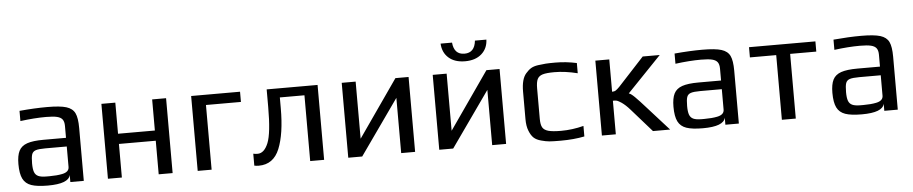

<svg xmlns="http://www.w3.org/2000/svg" viewBox="-41 -953 5879 1236"><g transform="rotate(-5 2899.0 -335.0)"><path d="M50 -144Q50 -199 65.5 -229.5Q81 -260 118.5 -273Q156 -286 225 -286H370V-363Q370 -390 359.5 -404.5Q349 -419 324.5 -425Q300 -431 253 -431Q178 -431 87 -419V-485Q186 -494 266 -494Q350 -494 390 -481.5Q430 -469 445 -438Q460 -407 460 -342V0H373V-46Q362 10 227 10Q158 10 120.5 -3Q83 -16 66.5 -49Q50 -82 50 -144ZM242 -49Q291 -49 325 -56Q370 -65 370 -98V-230H231Q188 -230 169 -223.5Q150 -217 144 -199Q138 -181 138 -141Q138 -105 145 -85.5Q152 -66 170 -57.5Q188 -49 224 -49Z M616 -484H706V-283H944V-484H1034V0H944V-217H706V0H616Z M1196 -484H1512V-418H1286V0H1196Z M1562 -2V-79Q1576 -76 1590 -76Q1633 -76 1658.5 -138.5Q1684 -201 1684 -370V-484H2013V0H1923V-425H1764V-355Q1764 -190 1725 -94.5Q1686 1 1591 1Q1576 1 1562 -2Z M2601 -484V0H2511V-357L2259 0H2169V-484H2259V-115L2516 -484Z M2757 0ZM3189 -484V0H3099V-357L2847 0H2757V-484H2847V-115L3104 -484ZM2825 -680H2899Q2906 -602 2973 -602Q3039 -602 3047 -680H3121Q3119 -623 3079.5 -588Q3040 -553 2973 -553Q2906 -553 2867 -587.5Q2828 -622 2825 -680Z M3327 0ZM3416 -2Q3385 -10 3368 -26Q3351 -42 3339 -73Q3327 -103 3327 -148V-326Q3327 -407 3358 -442Q3375 -462 3392.5 -472.5Q3410 -483 3438 -487Q3466 -491 3488 -492.5Q3510 -494 3550 -494Q3619 -494 3688 -479V-413Q3608 -433 3539 -433Q3487 -433 3462.5 -425.5Q3438 -418 3428.5 -398.5Q3419 -379 3419 -339V-141Q3419 -104 3429.5 -86Q3440 -68 3467.5 -60.5Q3495 -53 3549 -53Q3622 -53 3695 -72V-4Q3627 10 3540 10Q3490 10 3467.5 8Q3445 6 3416 -2Z M3808 -484H3898V-275Q3913 -275 3922.5 -281.5Q3932 -288 3946 -302L4114 -484H4224L4004 -255Q4017 -252 4041.5 -228Q4066 -204 4114 -150L4249 0H4138L4006 -150Q3979 -181 3953 -199Q3933 -212 3925 -214.5Q3917 -217 3909 -217Q3901 -217 3898 -217V0H3808Z M4283 -144Q4283 -199 4298.5 -229.5Q4314 -260 4351.5 -273Q4389 -286 4458 -286H4603V-363Q4603 -390 4592.5 -404.5Q4582 -419 4557.5 -425Q4533 -431 4486 -431Q4411 -431 4320 -419V-485Q4419 -494 4499 -494Q4583 -494 4623 -481.5Q4663 -469 4678 -438Q4693 -407 4693 -342V0H4606V-46Q4595 10 4460 10Q4391 10 4353.5 -3Q4316 -16 4299.5 -49Q4283 -82 4283 -144ZM4475 -49Q4524 -49 4558 -56Q4603 -65 4603 -98V-230H4464Q4421 -230 4402 -223.5Q4383 -217 4377 -199Q4371 -181 4371 -141Q4371 -105 4378 -85.5Q4385 -66 4403 -57.5Q4421 -49 4457 -49Z M4971 -418H4801V-484H5230V-418H5061V0H4971Z M5310 -144Q5310 -199 5325.5 -229.5Q5341 -260 5378.5 -273Q5416 -286 5485 -286H5630V-363Q5630 -390 5619.5 -404.5Q5609 -419 5584.5 -425Q5560 -431 5513 -431Q5438 -431 5347 -419V-485Q5446 -494 5526 -494Q5610 -494 5650 -481.5Q5690 -469 5705 -438Q5720 -407 5720 -342V0H5633V-46Q5622 10 5487 10Q5418 10 5380.5 -3Q5343 -16 5326.5 -49Q5310 -82 5310 -144ZM5502 -49Q5551 -49 5585 -56Q5630 -65 5630 -98V-230H5491Q5448 -230 5429 -223.5Q5410 -217 5404 -199Q5398 -181 5398 -141Q5398 -105 5405 -85.5Q5412 -66 5430 -57.5Q5448 -49 5484 -49Z"/></g></svg>

Font: Play
Style: Regular
Weight: 400
Designer: Jonas Hecksher (Cyrillic expansion: Cyreal)
Foundry: Jonas Hecksher, Playtype, e-types AS
Version: Version 2.101; ttfautohint (v1.5.65-e2d9)